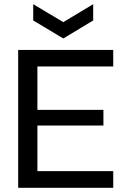

<svg xmlns="http://www.w3.org/2000/svg" viewBox="-20 -899 594 919"><path d="M67 0V-660H159V0ZM115 0V-80H522V0ZM115 -298V-373H475V-298ZM115 -581V-660H522V-581ZM139 -879 283 -793 426 -879V-801L283 -715L139 -801Z"/></svg>

Font: Bricolage Grotesque 60pt
Style: Regular
Weight: 400
Version: Version 1.001;gftools[0.9.33.dev8+g029e19f]